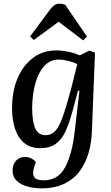

<svg xmlns="http://www.w3.org/2000/svg" viewBox="-20 -801 609 1051"><path d="M415 -304 407 -305 376 -189Q359 -126 338 -81Q317 -36 284.5 -13Q252 10 201 10Q145 10 111 -19.5Q77 -49 61.5 -98.5Q46 -148 46 -208Q46 -301 76 -372Q106 -443 160.5 -484Q215 -525 289 -525Q319 -525 353 -518Q387 -511 417 -498L469 -524L500 -513L483 -82Q481 -22 465.5 33.5Q450 89 418 133.5Q386 178 333.5 204Q281 230 204 230Q168 230 132 220.5Q96 211 72.5 189.5Q49 168 49 132Q49 99 68 78.5Q87 58 116 58Q133 58 149.5 65.5Q166 73 176 86L167 114Q156 148 166.5 167Q177 186 220 186Q298 186 336.5 114.5Q375 43 389 -82ZM230 -61Q259 -61 280.5 -82Q302 -103 322 -158Q342 -213 369 -314L403 -450Q382 -461 352.5 -468Q323 -475 301 -475Q256 -475 224 -441.5Q192 -408 174.5 -348.5Q157 -289 156 -211Q156 -137 172.5 -99Q189 -61 230 -61ZM456 -601 435 -580 301 -682 165 -582 145 -602 255 -750Q279 -781 303 -781Q320 -781 337 -775Z"/></svg>

Font: Literata 36pt Medium
Style: Italic
Weight: 500
Italic angle: -2°
Designer: Latin by Veronika Burian and Jose Scaglione. Greek by Irene Vlachou. Cyrillic by Vera Evstafieva
Foundry: TypeTogether
Version: Version 3.002